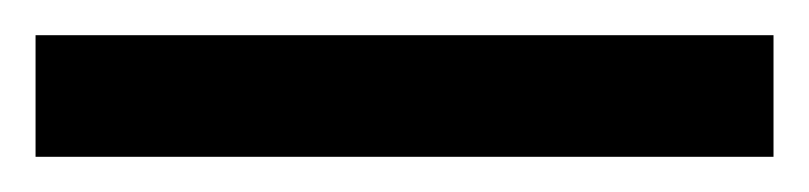

<svg xmlns="http://www.w3.org/2000/svg" viewBox="-22 70 455 108"><path d="M413.1 158.2H-2V89.8H413.1Z"/></svg>

Font: CAA NEO Sans
Style: Bold
Weight: 700
Version: Version 1.10